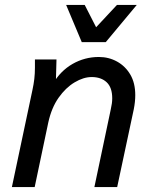

<svg xmlns="http://www.w3.org/2000/svg" viewBox="-20 -755 635 775"><path d="M28 0 111 -392Q116 -415 118.5 -436.5Q121 -458 121 -482V-515H208L205 -403L193 -416Q224 -469 273 -497Q322 -525 379 -525Q419 -525 452.5 -506.5Q486 -488 506 -454Q526 -420 526 -371Q526 -358 524.5 -343.5Q523 -329 520 -314L453 0H361L427 -313Q430 -326 431.5 -337Q433 -348 433 -358Q433 -402 410.5 -423Q388 -444 350 -444Q317 -444 281 -422.5Q245 -401 216.5 -360.5Q188 -320 175 -261L120 0ZM247 -735H322L368 -645L452 -735H532L407 -585H310Z"/></svg>

Font: Radio Canada
Style: Italic
Weight: 400
Italic angle: -12°
Designer: Charles Daoud, Etienne Aubert Bonn, Alexandre Saumier Demers, Jacques Le Bailly
Foundry: Radio-Canada
Version: Version 2.104;gftools[0.9.28.dev5+ged2979d]